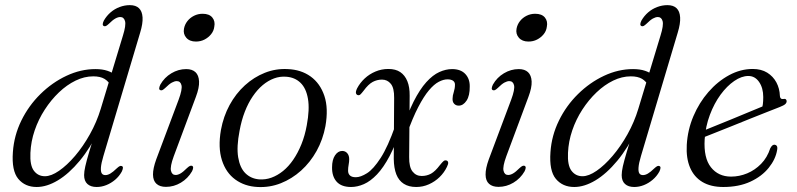

<svg xmlns="http://www.w3.org/2000/svg" viewBox="-20 -738 3182 767"><path d="M540 -608 393 -114.5Q384.5 -86 383.2 -69.2Q382 -52.5 386.5 -45.5Q391 -38.5 401 -38.5Q410 -38.5 420.5 -44.5Q431 -50.5 446.5 -65.5Q453.5 -72 458 -74.2Q462.5 -76.5 467 -74.5Q471.5 -72.5 471 -66.8Q470.5 -61 466.5 -52.5Q456 -33.5 439.8 -19.8Q423.5 -6 404.5 1.5Q385.5 9 366 9Q342.5 9 329.2 -3Q316 -15 316 -38.5Q316 -52.5 320.8 -73.8Q325.5 -95 336.5 -132Q347.5 -169 366 -229L377.5 -223Q341.5 -147.5 298.5 -95.8Q255.5 -44 211.2 -17.5Q167 9 126.5 9Q80 9 53 -23.5Q26 -56 31.5 -130.5Q36 -196.5 65.2 -256.2Q94.5 -316 141.5 -362.2Q188.5 -408.5 245.5 -435.2Q302.5 -462 361.5 -462Q389 -462 409.2 -455.2Q429.5 -448.5 442.5 -436.5Q455.5 -424.5 461 -408L424 -393.5Q414 -413 397.2 -423Q380.5 -433 352.5 -433Q317 -433 282 -416Q247 -399 215.5 -369Q184 -339 158.8 -300Q133.5 -261 118.5 -217Q103.5 -173 101.5 -127.5Q99 -77.5 115.5 -55.8Q132 -34 159.5 -34Q184.5 -34 216 -55.8Q247.5 -77.5 279.8 -115.2Q312 -153 339.2 -201.8Q366.5 -250.5 382.5 -303.5L471 -595.5Q484 -637 479.5 -653.5Q475 -670 460.5 -670Q451.5 -670 440.8 -664Q430 -658 415 -643Q408 -636.5 403.5 -634.2Q399 -632 394.5 -634Q390 -636.5 390.5 -642.2Q391 -648 395 -656Q406 -675 422 -688.8Q438 -702.5 458 -710Q478 -717.5 498.5 -717.5Q522.5 -717.5 535.2 -705.2Q548 -693 549.5 -668.5Q551 -644 540 -608Z M674 -113.5Q659 -72.5 663 -55.8Q667 -39 681.5 -39Q690.5 -39 701 -45Q711.5 -51 727 -66.5Q734 -73 738.5 -75Q743 -77 747.5 -75.5Q752 -73 751.5 -67.2Q751 -61.5 747 -53.5Q730.5 -25 702.5 -8.2Q674.5 8.5 643 8.5Q618.5 8.5 605 -3.8Q591.5 -16 591.2 -40.5Q591 -65 604 -101L693.5 -339.5Q709 -381 705 -397.5Q701 -414 686 -414Q677.5 -414 666.8 -408.2Q656 -402.5 640.5 -387Q633.5 -380.5 629 -378.2Q624.5 -376 620 -378Q615.5 -380 616 -385.8Q616.5 -391.5 620.5 -400Q636.5 -428.5 664.5 -445.2Q692.5 -462 724 -462Q747.5 -462 760.8 -449.8Q774 -437.5 775.2 -412.8Q776.5 -388 762.5 -351ZM762.5 -572Q737.5 -572 724.2 -587.2Q711 -602.5 715 -623.5Q718 -640 728.5 -653.5Q739 -667 755 -675Q771 -683 789.5 -683Q816 -683 828.2 -668Q840.5 -653 836 -631Q834 -614.5 823.2 -601.2Q812.5 -588 797 -580Q781.5 -572 762.5 -572Z M1129 -462Q1182.5 -460 1220.8 -432.5Q1259 -405 1275.8 -355Q1292.5 -305 1280 -234Q1270 -180.5 1244.8 -135Q1219.5 -89.5 1182.8 -56.5Q1146 -23.5 1101.8 -6Q1057.5 11.5 1009 9Q957.5 6.5 920 -20.8Q882.5 -48 866.5 -98.2Q850.5 -148.5 862.5 -218.5Q872.5 -273 897.2 -318.5Q922 -364 958.2 -397Q994.5 -430 1038 -447.2Q1081.5 -464.5 1129 -462ZM1014.5 -21.5Q1040 -19.5 1064.2 -28.2Q1088.5 -37 1110.8 -55Q1133 -73 1151.5 -100Q1170 -127 1184 -161.5Q1198 -196 1205.5 -237.5Q1217.5 -301.5 1210.2 -343.5Q1203 -385.5 1180.5 -407.2Q1158 -429 1123.5 -431.5Q1098.5 -433.5 1074.8 -424.8Q1051 -416 1029.5 -398Q1008 -380 989.8 -353.2Q971.5 -326.5 958 -291.8Q944.5 -257 937 -215.5Q924.5 -151.5 931.5 -109.5Q938.5 -67.5 960.2 -46Q982 -24.5 1014.5 -21.5Z M1559.5 -237 1582 -230.5Q1561 -161 1536.5 -114.8Q1512 -68.5 1486 -41.2Q1460 -14 1433.8 -2.5Q1407.5 9 1382.5 9Q1344 9 1325 -12Q1306 -33 1306.5 -69.5Q1306.5 -99.5 1318.2 -117.2Q1330 -135 1347 -135Q1359.5 -135 1367.2 -126Q1375 -117 1375 -102Q1375 -92 1372.8 -80.2Q1370.5 -68.5 1370.5 -56Q1370.5 -44 1378 -37Q1385.5 -30 1401.5 -30Q1420.5 -30 1446 -46Q1471.5 -62 1500.5 -106.8Q1529.5 -151.5 1559.5 -237ZM1616.5 -355.5 1614.5 -110.5Q1614 -70.5 1628 -52.8Q1642 -35 1664.5 -35Q1685 -35 1701.8 -44.2Q1718.5 -53.5 1737 -78Q1747 -90.5 1752 -94.5Q1757 -98.5 1763 -97Q1769 -95.5 1770.2 -89.5Q1771.5 -83.5 1765.5 -71.5Q1754.5 -48.5 1736 -30.5Q1717.5 -12.5 1693.5 -1.8Q1669.5 9 1642.5 9Q1613 9 1593 -3.8Q1573 -16.5 1563.2 -41.5Q1553.5 -66.5 1553 -103.5L1554.5 -347Q1555 -386.5 1541.2 -403.2Q1527.5 -420 1506 -420Q1486.5 -420 1469 -410.8Q1451.5 -401.5 1432.5 -375.5Q1424 -364.5 1419.5 -360.5Q1415 -356.5 1409.5 -358Q1403.5 -359.5 1402 -366Q1400.5 -372.5 1406.5 -385Q1418 -407 1436.8 -424.5Q1455.5 -442 1479.8 -452.2Q1504 -462.5 1531.5 -462.5Q1560.5 -462.5 1579 -450Q1597.5 -437.5 1607.2 -413.8Q1617 -390 1616.5 -355.5ZM1605 -201.5 1584.5 -208.5Q1607.5 -283 1632.2 -332Q1657 -381 1683 -409.8Q1709 -438.5 1735 -450.2Q1761 -462 1786 -462Q1820.5 -462 1838.8 -442.5Q1857 -423 1856.5 -392.5Q1857 -356 1843.8 -336Q1830.5 -316 1812.5 -316Q1801 -316 1794 -323.8Q1787 -331.5 1788 -345Q1788 -356 1792.8 -370.5Q1797.5 -385 1797.5 -400Q1797.5 -410 1789.8 -415.5Q1782 -421 1767.5 -421Q1751.5 -421 1732.8 -411.2Q1714 -401.5 1693.5 -377.2Q1673 -353 1650.8 -310.2Q1628.5 -267.5 1605 -201.5Z M2002.5 -113.5Q1987.5 -72.5 1991.5 -55.8Q1995.5 -39 2010 -39Q2019 -39 2029.5 -45Q2040 -51 2055.5 -66.5Q2062.5 -73 2067 -75Q2071.5 -77 2076 -75.5Q2080.5 -73 2080 -67.2Q2079.5 -61.5 2075.5 -53.5Q2059 -25 2031 -8.2Q2003 8.5 1971.5 8.5Q1947 8.5 1933.5 -3.8Q1920 -16 1919.8 -40.5Q1919.5 -65 1932.5 -101L2022 -339.5Q2037.5 -381 2033.5 -397.5Q2029.5 -414 2014.5 -414Q2006 -414 1995.2 -408.2Q1984.5 -402.5 1969 -387Q1962 -380.5 1957.5 -378.2Q1953 -376 1948.5 -378Q1944 -380 1944.5 -385.8Q1945 -391.5 1949 -400Q1965 -428.5 1993 -445.2Q2021 -462 2052.5 -462Q2076 -462 2089.2 -449.8Q2102.5 -437.5 2103.8 -412.8Q2105 -388 2091 -351ZM2091 -572Q2066 -572 2052.8 -587.2Q2039.5 -602.5 2043.5 -623.5Q2046.5 -640 2057 -653.5Q2067.5 -667 2083.5 -675Q2099.5 -683 2118 -683Q2144.5 -683 2156.8 -668Q2169 -653 2164.5 -631Q2162.5 -614.5 2151.8 -601.2Q2141 -588 2125.5 -580Q2110 -572 2091 -572Z M2687.5 -608 2540.5 -114.5Q2532 -86 2530.8 -69.2Q2529.5 -52.5 2534 -45.5Q2538.5 -38.5 2548.5 -38.5Q2557.5 -38.5 2568 -44.5Q2578.5 -50.5 2594 -65.5Q2601 -72 2605.5 -74.2Q2610 -76.5 2614.5 -74.5Q2619 -72.5 2618.5 -66.8Q2618 -61 2614 -52.5Q2603.5 -33.5 2587.2 -19.8Q2571 -6 2552 1.5Q2533 9 2513.5 9Q2490 9 2476.8 -3Q2463.5 -15 2463.5 -38.5Q2463.5 -52.5 2468.2 -73.8Q2473 -95 2484 -132Q2495 -169 2513.5 -229L2525 -223Q2489 -147.5 2446 -95.8Q2403 -44 2358.8 -17.5Q2314.5 9 2274 9Q2227.5 9 2200.5 -23.5Q2173.5 -56 2179 -130.5Q2183.5 -196.5 2212.8 -256.2Q2242 -316 2289 -362.2Q2336 -408.5 2393 -435.2Q2450 -462 2509 -462Q2536.5 -462 2556.8 -455.2Q2577 -448.5 2590 -436.5Q2603 -424.5 2608.5 -408L2571.5 -393.5Q2561.5 -413 2544.8 -423Q2528 -433 2500 -433Q2464.5 -433 2429.5 -416Q2394.5 -399 2363 -369Q2331.5 -339 2306.2 -300Q2281 -261 2266 -217Q2251 -173 2249 -127.5Q2246.5 -77.5 2263 -55.8Q2279.5 -34 2307 -34Q2332 -34 2363.5 -55.8Q2395 -77.5 2427.2 -115.2Q2459.5 -153 2486.8 -201.8Q2514 -250.5 2530 -303.5L2618.5 -595.5Q2631.5 -637 2627 -653.5Q2622.5 -670 2608 -670Q2599 -670 2588.2 -664Q2577.5 -658 2562.5 -643Q2555.5 -636.5 2551 -634.2Q2546.5 -632 2542 -634Q2537.5 -636.5 2538 -642.2Q2538.5 -648 2542.5 -656Q2553.5 -675 2569.5 -688.8Q2585.5 -702.5 2605.5 -710Q2625.5 -717.5 2646 -717.5Q2670 -717.5 2682.8 -705.2Q2695.5 -693 2697 -668.5Q2698.5 -644 2687.5 -608Z M2763.5 -205Q2763.5 -205 2782.8 -213Q2802 -221 2833.2 -233.5Q2864.5 -246 2900.5 -260.8Q2936.5 -275.5 2971 -290Q3005.5 -304.5 3031.5 -315L3022.5 -301Q3026 -310.5 3027.5 -322Q3029 -333.5 3029 -350.5Q3029 -386.5 3012.5 -410.5Q2996 -434.5 2969.5 -434.5Q2942.5 -434.5 2913.2 -414.5Q2884 -394.5 2858.5 -359.8Q2833 -325 2815.8 -279.2Q2798.5 -233.5 2795 -181.5Q2790.5 -107 2820 -69.8Q2849.5 -32.5 2900.5 -32.5Q2933.5 -32.5 2964.8 -45.5Q2996 -58.5 3020.5 -83.5Q3045 -108.5 3057 -145.5Q3061.5 -154 3065.5 -157Q3069.5 -160 3074 -160Q3080 -159.5 3083.2 -154.8Q3086.5 -150 3084.5 -139Q3078.5 -102 3051 -67.8Q3023.5 -33.5 2977.5 -12.2Q2931.5 9 2869.5 9Q2819.5 9 2786 -11Q2752.5 -31 2736.5 -68.8Q2720.5 -106.5 2723.5 -159.5Q2727 -219.5 2750 -273.8Q2773 -328 2810 -370.5Q2847 -413 2892.8 -437.8Q2938.5 -462.5 2987 -462.5Q3021 -462.5 3044.8 -447.8Q3068.5 -433 3081.5 -408.8Q3094.5 -384.5 3095.5 -355Q3095.5 -349 3099 -345.2Q3102.5 -341.5 3108.5 -342.5Q3115.5 -344 3119 -341.5Q3122.5 -339 3122.5 -333.5Q3122.5 -327.5 3117 -322.2Q3111.5 -317 3095 -310.5Q3076 -303 3044.8 -290.8Q3013.5 -278.5 2976.8 -263.8Q2940 -249 2903 -234Q2866 -219 2835.2 -207Q2804.5 -195 2786 -187.5Q2767.5 -180 2767.5 -180Z"/></svg>

Font: Fraunces Light
Style: Italic
Weight: 300
Italic angle: -16°
Version: Version 1.000;[b76b70a41]